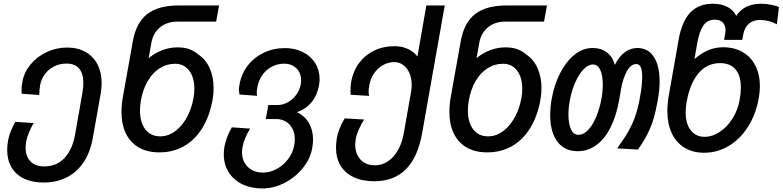

<svg xmlns="http://www.w3.org/2000/svg" viewBox="-20 -820 4296 1054"><path d="M19.5 3.5Q19.5 -20 24 -47Q32.5 -95.5 64 -151L164.5 -144.5Q150 -119.5 139 -92.5Q128 -65.5 123.5 -42Q120.5 -25 120.5 -9.5Q120.5 38 147 65.8Q173.5 93.5 222.5 93.5Q290 93.5 333.5 48Q377 2.5 392 -80.5L432.5 -311.5Q437.5 -338.5 437.5 -364.5Q437.5 -416 414.5 -443.5Q391.5 -471 345.5 -471Q308 -471 277.2 -455.5Q246.5 -440 226.5 -413Q206.5 -386 200.5 -353.5Q195.5 -324.5 195.5 -298.5L98.5 -305.5Q98.5 -310 98.5 -328.8Q98.5 -347.5 103 -371Q112.5 -423.5 148 -466.5Q183.5 -509.5 236.5 -534.2Q289.5 -559 348.5 -559Q406.5 -559 449.5 -534.8Q492.5 -510.5 515.2 -466.2Q538 -422 538 -363.5Q538 -335 533 -307L490 -65.5Q476.5 13.5 440 69Q403.5 124.5 347.5 153.2Q291.5 182 219.5 182Q157 182 112 160.5Q67 139 43.2 98.8Q19.5 58.5 19.5 3.5Z M647 -206Q647 -245.5 654 -284.5L709 -592.5Q727 -695 787.8 -742.5Q848.5 -790 961 -790H1182.5L1166.5 -701.5H956.5Q897 -701.5 858.8 -670.2Q820.5 -639 811 -584.5L796 -500.5Q827.5 -527.5 869 -543.8Q910.5 -560 955 -560Q990.5 -560 1018 -550.5Q1045.5 -541 1068.5 -521Q1109 -494.5 1130.8 -446.2Q1152.5 -398 1152.5 -336Q1152.5 -307.5 1147 -273.5Q1131 -183 1091 -117.8Q1051 -52.5 990.8 -18Q930.5 16.5 855 16.5Q789 16.5 742.2 -10.2Q695.5 -37 671.2 -87Q647 -137 647 -206ZM1042.5 -282.5Q1047 -309 1047 -333Q1047 -373.5 1034.5 -404.5Q1022 -435.5 998.2 -452.8Q974.5 -470 942 -470Q895 -470 856 -445Q817 -420 790.5 -374.2Q764 -328.5 753.5 -268Q748.5 -240 748.5 -213Q748.5 -148 777.8 -109.8Q807 -71.5 859.5 -71.5Q902.5 -71.5 940.2 -98.8Q978 -126 1004.8 -174Q1031.5 -222 1042.5 -282.5Z M1208.5 27Q1208.5 6 1212 -14.5Q1221.5 -66.5 1252.5 -121L1353 -114Q1319 -58.5 1311 -10.5Q1308.5 5.5 1308.5 16.5Q1308.5 49 1323 74.2Q1337.5 99.5 1363.5 113.5Q1389.5 127.5 1423.5 127.5Q1462 127.5 1499 107.5Q1536 87.5 1562 53Q1588 18.5 1595.5 -23.5Q1598.5 -39.5 1598.5 -54Q1598.5 -87 1585.8 -112.5Q1573 -138 1549.8 -152.2Q1526.5 -166.5 1496.5 -166.5H1439L1453 -243.5H1504Q1533 -243.5 1560.2 -258.5Q1587.5 -273.5 1606.5 -299.8Q1625.5 -326 1631 -358Q1633 -368 1633 -379.5Q1633 -406 1621.2 -426.8Q1609.5 -447.5 1588.5 -459Q1567.5 -470.5 1541 -470.5Q1504 -470.5 1472.8 -454.2Q1441.5 -438 1420.5 -408.5Q1399.5 -379 1392.5 -340Q1389.5 -323.5 1389.5 -312.5Q1389.5 -303.5 1391.5 -294L1295 -301Q1291.5 -318.5 1291.5 -327Q1291.5 -339.5 1295 -356.5Q1305 -415 1340.2 -460.2Q1375.5 -505.5 1428.5 -530.8Q1481.5 -556 1544 -556Q1599.5 -556 1643 -534Q1686.5 -512 1710.5 -473.5Q1734.5 -435 1734.5 -386.5Q1734.5 -370 1731.5 -352.5Q1721.5 -296.5 1690 -258.5Q1658.5 -220.5 1610 -204.5Q1652.5 -184.5 1675.5 -145.2Q1698.5 -106 1698.5 -54Q1698.5 -32 1694 -7Q1683.5 51.5 1642.5 102.5Q1601.5 153.5 1542 184Q1482.5 214.5 1420.5 214.5Q1357 214.5 1309 190.8Q1261 167 1234.8 124.5Q1208.5 82 1208.5 27Z M1824.5 -9.5Q1824.5 -34 1829 -60Q1837.5 -113.5 1872.5 -170L1979 -164Q1963 -139.5 1950 -110Q1937 -80.5 1933 -57Q1930 -40.5 1930 -25.5Q1930 7.5 1943 33.2Q1956 59 1980.2 73.2Q2004.5 87.5 2037.5 87.5Q2077 87.5 2109.8 65.5Q2142.5 43.5 2165 3.8Q2187.5 -36 2196.5 -88.5L2236.5 -315Q2240 -334 2240 -354Q2240 -389.5 2228 -418Q2216 -446.5 2194.2 -462.8Q2172.5 -479 2143.5 -479Q2110.5 -479 2081.5 -462.2Q2052.5 -445.5 2033 -416.5Q2013.5 -387.5 2007.5 -352.5Q2003.5 -331.5 2003.5 -317Q2003.5 -304 2006.5 -293.5L1904.5 -300Q1904 -307.5 1904 -321Q1904 -350 1908 -371.5Q1918.5 -430 1951.2 -474Q1984 -518 2034.2 -542.2Q2084.5 -566.5 2145.5 -566.5Q2186 -566.5 2218.2 -551.8Q2250.5 -537 2271.5 -510L2320.5 -790H2421.5L2297.5 -90Q2274 43 2208.5 109Q2143 175 2034.5 175Q1969 175 1921.8 152.8Q1874.5 130.5 1849.5 89Q1824.5 47.5 1824.5 -9.5Z M2447 -206Q2447 -245.5 2454 -284.5L2509 -592.5Q2527 -695 2587.8 -742.5Q2648.5 -790 2761 -790H2982.5L2966.5 -701.5H2756.5Q2697 -701.5 2658.8 -670.2Q2620.5 -639 2611 -584.5L2596 -500.5Q2627.5 -527.5 2669 -543.8Q2710.5 -560 2755 -560Q2790.5 -560 2818 -550.5Q2845.5 -541 2868.5 -521Q2909 -494.5 2930.8 -446.2Q2952.5 -398 2952.5 -336Q2952.5 -307.5 2947 -273.5Q2931 -183 2891 -117.8Q2851 -52.5 2790.8 -18Q2730.5 16.5 2655 16.5Q2589 16.5 2542.2 -10.2Q2495.5 -37 2471.2 -87Q2447 -137 2447 -206ZM2842.5 -282.5Q2847 -309 2847 -333Q2847 -373.5 2834.5 -404.5Q2822 -435.5 2798.2 -452.8Q2774.5 -470 2742 -470Q2695 -470 2656 -445Q2617 -420 2590.5 -374.2Q2564 -328.5 2553.5 -268Q2548.5 -240 2548.5 -213Q2548.5 -148 2577.8 -109.8Q2607 -71.5 2659.5 -71.5Q2702.5 -71.5 2740.2 -98.8Q2778 -126 2804.8 -174Q2831.5 -222 2842.5 -282.5Z M3000.5 -188Q3000.5 -233 3009 -279.5Q3022.5 -354.5 3054.5 -417.8Q3086.5 -481 3132.8 -518.8Q3179 -556.5 3233.5 -556.5Q3280 -556.5 3312 -531.8Q3344 -507 3355 -463.5Q3379 -511 3410.5 -533.8Q3442 -556.5 3479 -556.5Q3537.5 -556.5 3569.2 -507.8Q3601 -459 3601 -373Q3601 -327.5 3591 -270.5Q3581 -214 3568.8 -171.5Q3556.5 -129 3535.8 -87.2Q3515 -45.5 3482 1L3368 -5.5Q3406.5 -58.5 3429.8 -99.5Q3453 -140.5 3468 -184Q3483 -227.5 3493 -284.5Q3505.5 -352.5 3505.5 -398.5Q3505.5 -468.5 3473.5 -468.5Q3443 -468.5 3421.2 -429Q3399.5 -389.5 3389.5 -332L3378.5 -269Q3363 -182 3331 -119.2Q3299 -56.5 3253.2 -23.2Q3207.5 10 3151.5 10Q3079.5 10 3040 -42.2Q3000.5 -94.5 3000.5 -188ZM3282 -279.5Q3289 -318 3289 -356.5Q3289 -407 3275 -436.5Q3261 -466 3235 -466Q3209 -466 3183.2 -439.2Q3157.5 -412.5 3137.5 -366.8Q3117.5 -321 3107.5 -265.5Q3100.5 -227 3100.5 -189.5Q3100.5 -139 3114.8 -109.5Q3129 -80 3155.5 -80Q3185 -80 3210.8 -108.8Q3236.5 -137.5 3254.8 -183.2Q3273 -229 3282 -279.5Z M3643.5 -211Q3643.5 -250 3651 -293.5L3705 -600Q3723 -702 3769 -750.8Q3815 -799.5 3893 -799.5Q3940.5 -799.5 3974 -781.5Q4007.5 -763.5 4021.5 -732.5Q4043 -766 4077.5 -782.8Q4112 -799.5 4158 -799.5Q4184.5 -799.5 4210.8 -794.2Q4237 -789 4256 -782L4244.5 -686.5Q4222 -699 4197.5 -704.8Q4173 -710.5 4153.5 -710.5Q4113.5 -710.5 4090.2 -689Q4067 -667.5 4060.5 -632.5L4055 -601H3955L3961.5 -638Q3963 -646.5 3963 -654.5Q3963 -679.5 3948.2 -695.8Q3933.5 -712 3904.5 -712Q3862.5 -712 3840.8 -679.2Q3819 -646.5 3808 -586L3792.5 -496Q3831.5 -529 3868.8 -544.8Q3906 -560.5 3950 -560.5Q4011.5 -560.5 4057 -534Q4102.5 -507.5 4127 -459Q4151.5 -410.5 4151.5 -346.5Q4151.5 -316.5 4145.5 -282.5Q4130 -193.5 4087 -125.2Q4044 -57 3981.2 -19.2Q3918.5 18.5 3845.5 18.5Q3782.5 18.5 3737 -9.5Q3691.5 -37.5 3667.5 -89.2Q3643.5 -141 3643.5 -211ZM4040.5 -272.5Q4047 -308 4047 -339.5Q4047 -404.5 4017.8 -439Q3988.5 -473.5 3933 -473.5Q3862 -473.5 3814.8 -418.2Q3767.5 -363 3749 -258.5Q3744 -230.5 3744 -203.5Q3744 -141.5 3771.5 -105.2Q3799 -69 3848 -69Q3891 -69 3931.8 -96.2Q3972.5 -123.5 4001.8 -170.2Q4031 -217 4040.5 -272.5Z"/></svg>

Font: JuliaMono MediumItalic
Style: Regular
Weight: 500
Italic angle: -9°
Monospace: yes
Designer: cormullion
Foundry: corm
Version: Version 0.049; ttfautohint (v1.8.4)